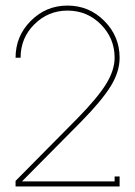

<svg xmlns="http://www.w3.org/2000/svg" viewBox="-20 -672 486 692"><path d="M54.2 -463.9H36.1Q36.1 -542 91.1 -596.9Q146 -651.9 223.1 -651.9Q301.3 -651.9 356.2 -596.4Q411.1 -541 411.1 -463.9Q411.1 -413.1 378.9 -361.1Q346.7 -309.1 272.9 -233.9L59.1 -18.1H393.1V-36.1H411.1V0H36.1V-20L259.8 -246.1Q331.5 -319.3 362.3 -369.1Q393.1 -418.9 393.1 -463.9Q393.1 -533.7 343.8 -583.7Q294.4 -633.8 223.1 -633.8Q153.8 -633.8 104 -584.5Q54.2 -535.2 54.2 -463.9Z"/></svg>

Font: Rawengulk
Style: Light
Weight: 300
Version: Version 0.92